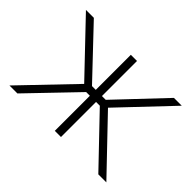

<svg xmlns="http://www.w3.org/2000/svg" viewBox="-110 -753 966 966"><g transform="rotate(45 372.5 -270.5)"><path d="M27.8 0 288.1 -271.5 31.2 -541H87.4L323.7 -291.5H350.6V-541H394.5V-291.5H421.4L657.2 -541H712.9L457.5 -271.5L717.3 0H660.2L421.4 -249.5H394.5V0H350.6V-249.5H324.2L84.5 0Z"/></g></svg>

Font: Inter 17pt ExtraLight
Style: Regular
Weight: 250
Version: Version 4.001;git-66647c0bb